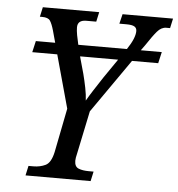

<svg xmlns="http://www.w3.org/2000/svg" viewBox="-52 -763 752 811"><g transform="rotate(5 324.5 -357.0)"><path d="M86 0 95 -41H116Q144 -41 167 -52Q190 -63 200 -109L237 -296L175 -521H69L80 -569H162L148 -620Q140 -648 131.5 -660.5Q123 -673 98 -673H88L97 -714H336L327 -673H285Q248 -673 248 -642Q248 -628 251.5 -609Q255 -590 260 -569H466Q499 -618 499 -648Q499 -661 489 -667Q479 -673 455 -673H425L435 -714H649L640 -673H624Q603 -673 585.5 -652.5Q568 -632 541 -591L525 -569H614L603 -521H492L333 -293L295 -111Q290 -91 290 -80Q290 -55 307 -48Q324 -41 351 -41H371L362 0ZM292 -448Q299 -421 305 -391Q311 -361 312 -337Q324 -358 339.5 -382Q355 -406 378 -441L433 -521H272L273 -516Z"/></g></svg>

Font: Noto Serif Condensed
Style: Italic
Weight: 400
Width: 3
Italic angle: -12°
Designer: Monotype Design Team
Foundry: Monotype Imaging Inc.
Version: Version 2.014; ttfautohint (v1.8.4.7-5d5b)